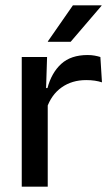

<svg xmlns="http://www.w3.org/2000/svg" viewBox="-20 -704 417 724"><path d="M156 -295.5 135 -372H159Q174.5 -430 211 -463.2Q247.5 -496.5 310.5 -496.5Q325.5 -496.5 337.2 -494.2Q349 -492 358.5 -489L364.5 -393.5Q352.5 -397.5 337.5 -399.8Q322.5 -402 305 -402Q251.5 -402 212.5 -374.5Q173.5 -347 156 -295.5ZM62 0V-489H157.5L153 -346.5L160 -339.5V0ZM255 -684H363V-682.5L246.5 -546.5H160.5V-548Z"/></svg>

Font: Anek Latin Medium
Style: Regular
Weight: 500
Designer: Yesha Goshar
Foundry: Ek Type
Version: Version 1.003